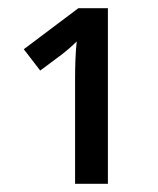

<svg xmlns="http://www.w3.org/2000/svg" viewBox="-20 -864 384 468"><path d="M243 -844H171L38 -744L78 -692L129 -730C141 -739 156 -752 167 -763C164 -736 163 -701 163 -670V-416H243Z"/></svg>

Font: Noto Sans SemiCondensed Medium
Style: Regular
Weight: 500
Width: 4
Designer: Monotype Design Team
Foundry: Monotype Imaging Inc.
Version: Version 2.013